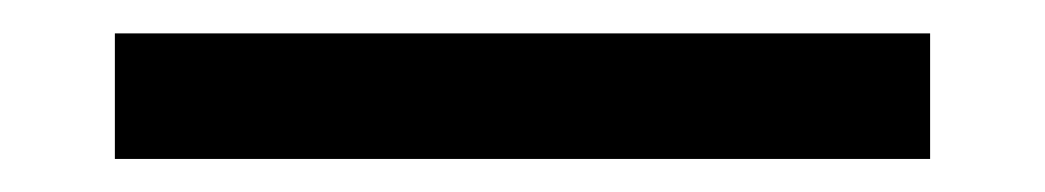

<svg xmlns="http://www.w3.org/2000/svg" viewBox="-20 -20 626 115"><path d="M48.8 75.2H537.1V0H48.8Z"/></svg>

Font: Cascadia Mono PL SemiLight
Style: Regular
Weight: 350
Monospace: yes
Designer: Aaron Bell
Foundry: Saja Typeworks
Version: Version 2404.023